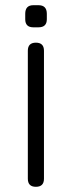

<svg xmlns="http://www.w3.org/2000/svg" viewBox="-20 -541 277 738"><path d="M128 -521Q160 -521 160 -488V-467Q160 -436 128 -436H108Q77 -436 77 -467V-488Q77 -521 108 -521ZM149 -346V146Q149 177 118 177Q87 177 87 146V-346Q87 -377 118 -377Q149 -377 149 -346Z"/></svg>

Font: Jura Medium
Style: Regular
Weight: 500
Designer: Daniel Johnson, Alexei Vanyashin
Foundry: Daniel Johnson
Version: Version 5.103